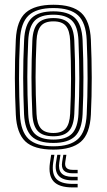

<svg xmlns="http://www.w3.org/2000/svg" viewBox="-20 -628 453 816"><path d="M207 7.8Q124.2 7.8 87.6 -27.1Q51 -62 47.2 -140.5Q43.5 -217.8 43.2 -295.6Q43 -373.5 47.2 -459.5Q51.2 -541 89.6 -574.4Q128 -607.8 207 -607.8Q287.5 -607.8 325 -573.6Q362.5 -539.5 366.2 -459.2Q369.8 -378.2 369.9 -297.9Q370 -217.5 366.2 -140.5Q362 -58.8 323.5 -25.5Q285 7.8 207 7.8ZM207 -6.2Q278.2 -6.2 311.5 -37.2Q344.8 -68.2 348.5 -141.5Q352 -214.2 352.2 -292.8Q352.5 -371.2 348.5 -458.5Q345.2 -531.5 311.9 -562.6Q278.5 -593.8 207 -593.8Q135.2 -593.8 101.9 -562.6Q68.5 -531.5 64.8 -458.5Q60.5 -369 60.9 -293.4Q61.2 -217.8 64.8 -141.2Q68.2 -69 101.4 -37.6Q134.5 -6.2 207 -6.2ZM207 -20.5Q142.5 -20.5 114 -49.1Q85.5 -77.8 82.2 -142.5Q78.8 -221.2 78.5 -296.4Q78.2 -371.5 82.5 -457.5Q85.5 -524 115.1 -551.9Q144.8 -579.8 207 -579.8Q269 -579.8 298.4 -551.9Q327.8 -524 331 -457.8Q334.5 -375.8 334.6 -299.5Q334.8 -223.2 331 -142.5Q327.8 -76.5 298.4 -48.5Q269 -20.5 207 -20.5ZM207 -34.8Q261 -34.8 285.8 -60Q310.5 -85.2 313.5 -143.8Q317 -219.5 317.1 -294Q317.2 -368.5 313.5 -456.5Q310.8 -516.8 285 -541.1Q259.2 -565.5 207 -565.5Q151.5 -565.5 127.1 -539.8Q102.8 -514 100 -456.2Q96.2 -375.8 96.1 -301.4Q96 -227 100 -143Q102.8 -84.2 127.9 -59.5Q153 -34.8 207 -34.8ZM207 -48.8Q161.8 -48.8 140.9 -70.8Q120 -92.8 117.5 -143.2Q113.8 -225.5 113.8 -299Q113.8 -372.5 117.5 -455.8Q120 -508 141.4 -529.6Q162.8 -551.2 207 -551.2Q252 -551.2 272.6 -529.1Q293.2 -507 295.8 -455.8Q299.8 -366 299.5 -291.6Q299.2 -217.2 295.8 -144.2Q293.2 -92.8 272.4 -70.8Q251.5 -48.8 207 -48.8ZM207 -62.8Q242.8 -62.8 259.4 -81.9Q276 -101 278.2 -145Q281.8 -221.2 281.9 -293.1Q282 -365 278.2 -455Q276.2 -498.2 260 -517.8Q243.8 -537.2 207 -537.2Q170.2 -537.2 153.8 -517.8Q137.2 -498.2 135.2 -455.2Q131.2 -371.5 131.2 -299.5Q131.2 -227.5 135.2 -143.8Q137.2 -101 153.9 -81.9Q170.5 -62.8 207 -62.8ZM211.2 29.8 206 64.2Q199.5 110.2 219.2 131.9Q239 153.5 288.2 153.5H310V168.5H288.2Q231.2 168.5 208 143.1Q184.8 117.8 192.2 64.2L197.5 29.8ZM262.2 29.8 257.5 59.8Q252 93.8 288.2 93.8H310V108.5H288.2Q235.8 108.5 244.2 59.8L249.2 29.8ZM237 29.8 232 62Q222.2 123.5 288.2 123.5H310V138.5H288.2Q206.2 138.5 218.2 62L223.5 29.8Z"/></svg>

Font: Big Shoulders Inline Text Medium
Style: Regular
Weight: 500
Designer: Patric King
Foundry: XO Type Co
Version: Version 1.000